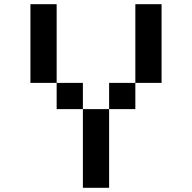

<svg xmlns="http://www.w3.org/2000/svg" viewBox="-20 -895 915 915"><path d="M125 -875H250V-500H125ZM250 -500H375V-375H250ZM375 -375H500V0H375ZM500 -375V-500H625V-375ZM625 -500V-875H750V-500Z"/></svg>

Font: Dogica Pixel
Style: Regular
Weight: 400
Designer: Roberto Mocci
Version: Version 001.000